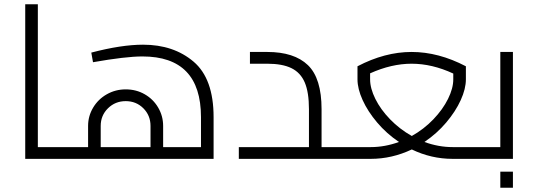

<svg xmlns="http://www.w3.org/2000/svg" viewBox="-20 -743 2504 898"><path d="M288 -27Q288 -13 284 -6.5Q280 0 268 0H98V-723H157V-55H268Q280 -55 284 -48Q288 -41 288 -27Z M979 -195V0H268Q256 0 252 -6.5Q248 -13 248 -27Q248 -41 252 -48Q256 -55 268 -55H392V-154Q392 -200 415.5 -239.5Q439 -279 479.5 -302Q520 -325 568 -325Q617 -325 657 -302Q697 -279 720 -239.5Q743 -200 743 -154V-55H920V-195Q920 -479 646 -479Q568 -479 415 -452L407 -497Q548 -534 649 -534Q792 -534 885.5 -454.5Q979 -375 979 -195ZM684 -55V-154Q684 -203 650.5 -236.5Q617 -270 568 -270Q519 -270 485 -236.5Q451 -203 451 -154V-55Z M1609 -27Q1609 -13 1605 -6.5Q1601 0 1589 0H1097V-55H1425V-232Q1425 -311 1405.5 -357Q1386 -403 1343.5 -424Q1301 -445 1230 -445H1149V-500H1230Q1356 -500 1420 -438.5Q1484 -377 1484 -232V-55H1589Q1601 -55 1605 -48Q1609 -41 1609 -27Z M2235 -27Q2235 -13 2231 -6.5Q2227 0 2215 0H2097Q1997 0 1906 -44Q1813 0 1714 0H1589Q1577 0 1573 -6.5Q1569 -13 1569 -27Q1569 -41 1573 -48Q1577 -55 1589 -55H1714Q1780 -55 1846 -79Q1788 -118 1744 -170Q1700 -222 1676 -275Q1652 -328 1652 -372V-433Q1780 -500 1905 -500Q2031 -500 2159 -433V-372Q2159 -328 2135 -275Q2111 -222 2067 -170Q2023 -118 1965 -79Q2031 -55 2097 -55H2215Q2227 -55 2231 -48Q2235 -41 2235 -27ZM1906 -107Q1963 -139 2007 -185Q2051 -231 2075.5 -280.5Q2100 -330 2100 -372V-399Q2001 -445 1905 -445Q1811 -445 1711 -400V-372Q1711 -330 1735.5 -280.5Q1760 -231 1804.5 -185Q1849 -139 1906 -107Z M2379 -500V0H2215Q2203 0 2199 -6.5Q2195 -13 2195 -27Q2195 -41 2199 -48Q2203 -55 2215 -55H2320V-500ZM2320 60H2379V135H2320Z"/></svg>

Font: Cairo Light
Style: Regular
Weight: 300
Designer: Mohamed Gaber, Accademia di Belle Arti di Urbino and others
Foundry: Kief Type Foundry, Accademia di Belle Arti di Urbino and others
Version: Version 3.011